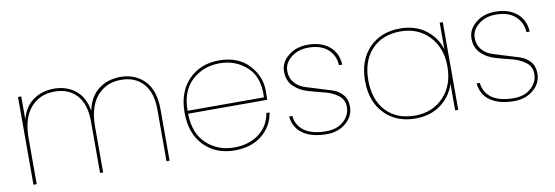

<svg xmlns="http://www.w3.org/2000/svg" viewBox="-47 -855 3362 1164"><g transform="rotate(-10 1634.0 -272.5)"><path d="M904 0V-317Q904 -423 854 -478.5Q804 -534 717 -534Q626 -534 570 -469.5Q514 -405 514 -282V0H495V-317Q495 -423 445 -478.5Q395 -534 308 -534Q216 -534 160.5 -469.5Q105 -405 105 -282V0H85V-540H105V-397Q125 -475 179.5 -513.5Q234 -552 308 -552Q384 -552 438.5 -509.5Q493 -467 508 -381Q526 -467 582.5 -509.5Q639 -552 717 -552Q807 -552 865 -493Q923 -434 923 -315V0Z M1083 -279H1553Q1560 -401 1491.5 -465Q1423 -529 1323 -529Q1223 -529 1153 -465Q1083 -401 1083 -279ZM1571 -183Q1557 -98 1491.5 -45.5Q1426 7 1323 7Q1208 7 1135.5 -67.5Q1063 -142 1063 -270Q1063 -398 1135.5 -472.5Q1208 -547 1323 -547Q1439 -547 1505 -477Q1571 -407 1571 -315Q1571 -279 1570 -261H1083Q1085 -139 1154.5 -75Q1224 -11 1323 -11Q1414 -11 1476 -57Q1538 -103 1551 -183Z M2057 -135Q2057 -74 2009 -33.5Q1961 7 1890 7Q1801 7 1746.5 -29Q1692 -65 1683 -138H1703Q1709 -78 1756.5 -44.5Q1804 -11 1891 -11Q1957 -11 1997.5 -47.5Q2038 -84 2038 -135Q2038 -180 2003 -206.5Q1968 -233 1918.5 -245Q1869 -257 1819.5 -271.5Q1770 -286 1735 -320.5Q1700 -355 1700 -412Q1700 -467 1748.5 -507Q1797 -547 1869 -547Q1951 -547 2001 -506Q2051 -465 2055 -392H2035Q2032 -452 1989.5 -490.5Q1947 -529 1869 -529Q1806 -529 1763 -494Q1720 -459 1720 -412Q1720 -368 1745 -339Q1770 -310 1807.5 -298Q1845 -286 1888.5 -273Q1932 -260 1969.5 -248Q2007 -236 2032 -207.5Q2057 -179 2057 -135Z M2437 -547Q2530 -547 2594.5 -498.5Q2659 -450 2681 -375V-540H2700V0H2681V-165Q2659 -90 2594.5 -41.5Q2530 7 2437 7Q2319 7 2246.5 -68Q2174 -143 2174 -270Q2174 -397 2246.5 -472Q2319 -547 2437 -547ZM2437 -529Q2325 -529 2259.5 -459.5Q2194 -390 2194 -270Q2194 -150 2259.5 -80.5Q2325 -11 2437 -11Q2544 -11 2612.5 -82.5Q2681 -154 2681 -270Q2681 -386 2612.5 -457.5Q2544 -529 2437 -529Z M3211 -135Q3211 -74 3163 -33.5Q3115 7 3044 7Q2955 7 2900.5 -29Q2846 -65 2837 -138H2857Q2863 -78 2910.5 -44.5Q2958 -11 3045 -11Q3111 -11 3151.5 -47.5Q3192 -84 3192 -135Q3192 -180 3157 -206.5Q3122 -233 3072.5 -245Q3023 -257 2973.5 -271.5Q2924 -286 2889 -320.5Q2854 -355 2854 -412Q2854 -467 2902.5 -507Q2951 -547 3023 -547Q3105 -547 3155 -506Q3205 -465 3209 -392H3189Q3186 -452 3143.5 -490.5Q3101 -529 3023 -529Q2960 -529 2917 -494Q2874 -459 2874 -412Q2874 -368 2899 -339Q2924 -310 2961.5 -298Q2999 -286 3042.5 -273Q3086 -260 3123.5 -248Q3161 -236 3186 -207.5Q3211 -179 3211 -135Z"/></g></svg>

Font: SVN-Poppins Thin
Style: Regular
Weight: 100
Designer: Ninad Kale (Devanagari), Jonny Pinhorn (Latin)
Foundry: Indian Type Foundry
Version: Version 3.002 2017